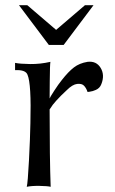

<svg xmlns="http://www.w3.org/2000/svg" viewBox="-20 -718 441 739"><path d="M370 -394Q367 -386 361.5 -380.5Q356 -375 349 -372Q342 -369 337 -367.5Q332 -366 325 -365Q318 -364 317 -364Q312 -379 303.5 -388Q295 -397 277 -395Q259 -393 237 -371Q213 -349 196.5 -330.5Q180 -312 176 -304L171 -297Q171 -109 175 1Q164 -2 132.5 -2.5Q101 -3 83 1Q87 -14 91.5 -100.5Q96 -187 97 -244Q101 -395 86 -430Q79 -450 38 -448V-476Q57 -472 96 -471.5Q135 -471 174 -480Q172 -469 171.5 -405Q171 -341 171 -339Q172 -343 188.5 -368.5Q205 -394 218 -410Q243 -442 264.5 -458.5Q286 -475 317 -480Q351 -484 367.5 -456.5Q384 -429 370 -394ZM340 -698 225 -545H168L53 -698H85L196 -603L307 -698Z"/></svg>

Font: GFS Artemisia
Style: Regular
Weight: 400
Designer: Takis Katsoulidis and George D. Matthiopoulos
Foundry: Takis Katsoulidis and George D. Matthiopoulos
Version: Version 1.0